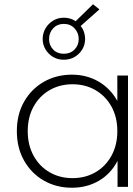

<svg xmlns="http://www.w3.org/2000/svg" viewBox="-20 -876 623 900"><path d="M317 4Q244 4 185.5 -29.5Q127 -63 93 -123Q59 -183 59 -261Q59 -340 93 -399.5Q127 -459 185.5 -492.5Q244 -526 317 -526Q386 -526 441.5 -494Q497 -462 530 -403Q530 -403 530 -402V-522H580V0H531V-123Q531 -122 530 -120Q498 -60 442.5 -28Q387 4 317 4ZM320 -41Q380 -41 427.5 -68.5Q475 -96 502.5 -146Q530 -196 530 -261Q530 -327 502.5 -376.5Q475 -426 427.5 -453.5Q380 -481 320 -481Q260 -481 212.5 -453.5Q165 -426 137.5 -376.5Q110 -327 110 -261Q110 -196 137.5 -146Q165 -96 212.5 -68.5Q260 -41 320 -41ZM279 -596Q250 -596 228 -609.5Q206 -623 193 -645Q180 -667 180 -693Q180 -720 193 -742.5Q206 -765 228.5 -779Q251 -793 279 -793Q308 -793 331 -779Q332 -778 334 -776L416 -856L446 -832L358 -754Q362 -749 366 -743Q379 -720 379 -693Q379 -667 366 -645Q353 -623 330.5 -609.5Q308 -596 279 -596ZM279 -624Q310 -624 329.5 -644Q349 -664 349 -693Q349 -722 329.5 -743Q310 -764 279 -764Q249 -764 229.5 -743.5Q210 -723 210 -693Q210 -664 229 -644Q248 -624 279 -624Z"/></svg>

Font: Montserrat Z Light
Style: Regular
Weight: 300
Designer: Julieta Ulanovsky
Foundry: Julieta Ulanovsky
Version: Version 8.000